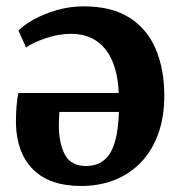

<svg xmlns="http://www.w3.org/2000/svg" viewBox="-20 -588 581 621"><path d="M242.2 13.5Q140.9 13.5 87.5 -39.5Q34 -92.4 31.5 -188.2Q31.5 -220.7 33.5 -244.8Q35.5 -268.9 39.3 -287.2H364.1Q362.3 -331.8 351.7 -367.3Q341.1 -402.7 321.9 -427.6Q302.6 -452.5 274.7 -465.5Q246.7 -478.6 210.3 -478.6Q170 -478.6 128.6 -464.6Q87.1 -450.7 64.4 -434.6L39.6 -488.8Q55.6 -506.1 88.2 -524.4Q120.8 -542.7 163.2 -555.1Q205.5 -567.5 250.3 -567.5Q341.7 -567.5 399.3 -530.5Q456.9 -493.5 484.2 -428.3Q511.4 -363.1 511.4 -278Q511.4 -209.8 492 -155.8Q472.6 -101.9 437 -64.1Q401.4 -26.3 351.9 -6.4Q302.4 13.5 242.2 13.5ZM258.6 -51.1Q280.5 -51.1 299.1 -59.1Q317.7 -67.1 331.9 -86.3Q346.1 -105.6 354.5 -139.6Q362.9 -173.5 364.6 -225.9H172.2Q171.4 -215.4 170.8 -204Q170.3 -192.5 170.3 -183.7Q170.5 -124.1 190.1 -87.6Q209.7 -51.1 258.6 -51.1Z"/></svg>

Font: Merriweather Light
Style: Regular
Weight: 300
Designer: Eben Sorkin
Foundry: Eben Sorkin
Version: Version 2.100